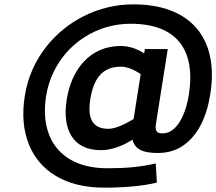

<svg xmlns="http://www.w3.org/2000/svg" viewBox="-20 -710 992 881"><path d="M592.3 -690C511.6 -690 435 -671.7 362.6 -635C233.9 -569.9 121.2 -443.2 93.8 -270C80.5 -186 86.7 -111.8 112.5 -47.5C160.6 72.3 276.8 151 457.1 151C554.4 151 635.3 143.3 699.7 128L694.7 40C619.8 56.8 558 62 472.2 62C404.8 62 348.3 48.7 302.5 22C216 -28.4 169.3 -127.9 191.6 -269C201.4 -331 224.5 -387.5 261 -438.5C327 -531 441.6 -601 579.2 -601C788.2 -601 879.7 -484.6 846.4 -274C841 -240 832.5 -209.7 821 -183C802.3 -140 773.5 -98 724.5 -98C697.2 -98 690.6 -111 696 -145L749.8 -485H644.8L641.6 -465C606.6 -487.7 570.7 -499 534 -499C395.6 -499 308.6 -395.3 286.1 -253C265.1 -120.4 310.9 -21 442.3 -21C488.3 -21 536.9 -37 587.9 -69C599.2 -22.5 639.7 -8 704.3 -8C748.3 -8 786.7 -19.2 819.6 -41.5C887 -87.3 928 -170.4 945 -278C986.1 -537.1 851.9 -690 592.3 -690ZM394.2 -254C409 -347.2 448 -404 534 -404C561.3 -404 591.9 -392.7 625.6 -370L593 -164C544.2 -134 505.5 -119 476.8 -119C401.1 -119 381.2 -171.8 394.2 -254Z"/></svg>

Font: Fog Sans
Style: It
Weight: 700
Foundry: Intel Corporation
Version: Version 1.00